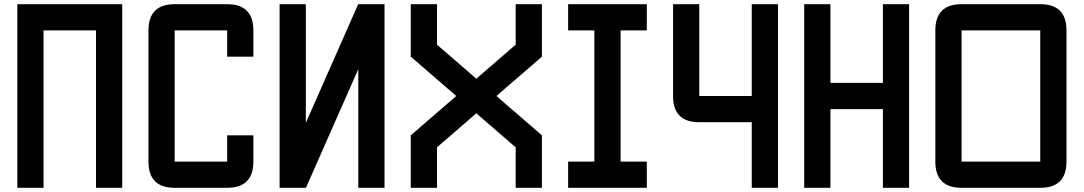

<svg xmlns="http://www.w3.org/2000/svg" viewBox="-20 -895 5165 915"><path d="M562.5 0H437.5V-750H187.5V0H62.5V-875H562.5Z M1062.5 -125V-250H1187.5V-125Q1187.5 0 1062.5 0H812.5Q687.5 0 687.5 -125V-750Q687.5 -875 812.5 -875H1062.5Q1187.5 -875 1187.5 -750V-625H1062.5V-750H812.5V-125Z M1437.5 -309.6 1687 -875H1812.5V0H1687.5V-565.4L1438 0H1312.5V-875H1437.5Z M1937.5 -875H2062.5V-682.1L2250 -520L2437.5 -682.1V-875H2562.5V-625L2345.7 -437.5L2562.5 -250V0H2437.5V-192.9L2250 -355L2062.5 -192.9V0H1937.5V-250L2154.3 -437.5L1937.5 -625Z M2937.5 -125H3062.5V0H2687.5V-125H2812.5V-750H2687.5V-875H3062.5V-750H2937.5Z M3187.5 -875H3312.5V-437.5H3562.5V-875H3687.5V0H3562.5V-312.5H3312.5Q3187.5 -312.5 3187.5 -437.5Z M3937.5 0H3812.5V-875H3937.5V-500H4187.5V-875H4312.5V0H4187.5V-375H3937.5Z M4562.5 0Q4437.5 0 4437.5 -125V-750Q4437.5 -875 4562.5 -875H4937.5Q5062.5 -875 5062.5 -750V-125Q5062.5 0 4937.5 0ZM4562.5 -125H4937.5V-750H4562.5Z"/></svg>

Font: Oldtimer
Style: Regular
Weight: 400
Designer: GGBotNet
Foundry: GGBotNet
Version: 1.00